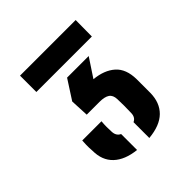

<svg xmlns="http://www.w3.org/2000/svg" viewBox="-115 -875 515 515"><g transform="rotate(-45 142.0 -618.0)"><path d="M163.5 -436.5V-496.5Q176 -502 176.5 -518Q177 -534.5 177 -545.8Q177 -557 176.5 -571Q176 -586.5 166.5 -593Q157 -599.5 137.5 -599.5H89L86.5 -652L122 -707H204L169 -654Q206.5 -650.5 228.5 -631Q250.5 -611.5 251 -572Q251 -565 251 -554.5Q251 -544 251 -534.5Q251 -525 251 -520Q250.5 -483.5 228.8 -462Q207 -440.5 163.5 -436.5ZM117.5 -437Q76 -441.5 53.8 -462.5Q31.5 -483.5 31.5 -520Q31 -527.5 30.8 -532.2Q30.5 -537 30.8 -543Q31 -549 31.5 -559H104.5Q103.5 -549 103.5 -538.2Q103.5 -527.5 104 -520Q104.5 -503.5 117.5 -497.5ZM36.5 -738V-800H247.5L247 -738Z"/></g></svg>

Font: Big Shoulders Stencil Text Thin SemiBold
Style: Regular
Weight: 600
Version: Version 2.001